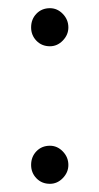

<svg xmlns="http://www.w3.org/2000/svg" viewBox="-20 -443 243 469"><path d="M56 -40Q56 -60 69 -73.5Q82 -87 102 -87Q120 -87 133.5 -73Q147 -59 147 -40Q147 -22 133.5 -8Q120 6 102 6Q82 6 69 -7.5Q56 -21 56 -40ZM56 -376Q56 -396 69 -409.5Q82 -423 102 -423Q120 -423 133.5 -409Q147 -395 147 -376Q147 -358 133.5 -344Q120 -330 102 -330Q82 -330 69 -343.5Q56 -357 56 -376Z"/></svg>

Font: Terminal Dosis
Style: Regular
Weight: 400
Designer: Edgar Tolentino, Pablo Impallari, Igino Marini
Foundry: Edgar Tolentino, Pablo Impallari, Igino Marini
Version: Version 1.007